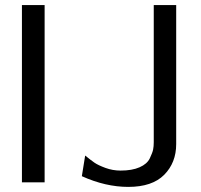

<svg xmlns="http://www.w3.org/2000/svg" viewBox="-20 -715 790 753"><path d="M301 -24 314 -105Q336 -87 350.5 -77Q365 -67 393.5 -56.5Q422 -46 453 -46Q498 -46 527.5 -59Q557 -72 567.5 -94Q578 -116 580.5 -128.5Q583 -141 583 -157V-695H671V-150Q671 -77 624 -29.5Q577 18 483 18Q394 18 301 -24ZM66 0V-695H155V0Z"/></svg>

Font: Coval
Style: Light
Weight: 300
Foundry: Context Ltd
Version: Version 001.000